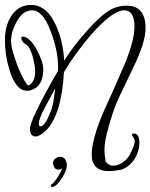

<svg xmlns="http://www.w3.org/2000/svg" viewBox="-20 -537 612 781"><path d="M423 159Q353 159 353 91Q353 61 366 14.5Q379 -32 406 -93Q420 -123 440.5 -169Q461 -215 487 -276Q507 -324 517 -362.5Q527 -401 527 -429Q527 -495 485 -495Q437 -495 348 -393Q282 -315 240 -243Q230 -69 167 -6Q142 18 125 18Q102 18 102 -13Q102 -51 216 -249V-268Q216 -331 186 -410Q155 -495 110 -495Q73 -495 48 -449Q25 -409 25 -370Q25 -343 41 -299Q45 -286 50 -273Q55 -260 61 -246Q87 -190 95 -190H97Q123 -203 123 -247Q123 -268 113 -307Q101 -347 87 -355Q67 -367 67 -383Q67 -388 72 -388Q100 -388 130 -334Q156 -285 156 -255Q156 -183 102 -169Q98 -168 89 -168Q45 -168 19 -251Q0 -312 0 -373Q0 -430 24 -469Q54 -517 106 -517Q171 -517 209 -431Q237 -367 241 -290Q277 -348 328 -405Q388 -475 434 -500Q462 -514 495 -514Q572 -514 572 -422Q572 -363 520 -258Q453 -120 445 -96Q426 -40 415.5 2Q405 44 405 72Q405 85 406.5 97Q408 109 410 121Q423 137 441 137Q459 137 477 125Q496 112 505 97Q528 56 528 37Q528 30 523 22Q517 14 517 12Q517 6 524 6Q547 6 547 43Q547 79 526 112Q502 146 470 154Q458 156 446.5 157.5Q435 159 423 159ZM144 -23Q161 -23 179 -66Q194 -101 197 -123L205 -178L166 -106Q138 -55 138 -34Q138 -23 144 -23ZM224 101Q241 101 246.5 113.5Q252 126 252 135Q252 148 243.5 166.5Q235 185 222.5 201Q210 217 198 223Q196 224 193 224Q187 224 187 218Q187 214 190 213Q201 205 215 183Q229 161 233 147Q227 153 219 153Q206 153 201 144Q196 135 196 126Q196 115 205 108Q214 101 224 101Z"/></svg>

Font: Ole
Style: Regular
Weight: 400
Designer: Robert E. Leuschke
Foundry: Robert E. Leuschke
Version: Version 1.010; ttfautohint (v1.8.3)